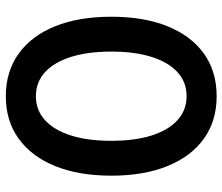

<svg xmlns="http://www.w3.org/2000/svg" viewBox="-74 -706 790 683"><g transform="rotate(-90 321.5 -364.0)"><path d="M321.3 11.2Q233.4 11.2 170.2 -34.2Q106.9 -79.6 72.8 -163.6Q38.6 -247.6 38.6 -363.3Q38.6 -479.5 72.8 -563.5Q106.9 -647.5 170.2 -693.1Q233.4 -738.8 321.3 -738.8Q409.2 -738.8 472.7 -693.1Q536.1 -647.5 570.1 -563.5Q604 -479.5 604 -363.3Q604 -247.6 570.1 -163.6Q536.1 -79.6 472.9 -34.2Q409.7 11.2 321.3 11.2ZM321.3 -95.7Q371.1 -95.7 406.5 -127.9Q441.9 -160.2 460.9 -220Q480 -279.8 480 -363.3Q480 -447.3 460.9 -507.3Q441.9 -567.4 406.5 -599.6Q371.1 -631.8 321.3 -631.8Q272 -631.8 236.3 -599.6Q200.7 -567.4 181.6 -507.3Q162.6 -447.3 162.6 -363.3Q162.6 -279.8 181.6 -220Q200.7 -160.2 236.3 -127.9Q272 -95.7 321.3 -95.7Z"/></g></svg>

Font: Inter 28pt SemiBold
Style: Regular
Weight: 600
Designer: Rasmus Andersson
Foundry: rsms
Version: Version 4.001;git-66647c0bb